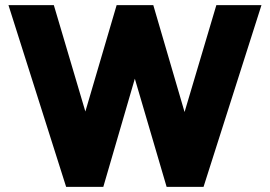

<svg xmlns="http://www.w3.org/2000/svg" viewBox="-20 -729 1052 749"><path d="M238 0H383L506 -422L630 0H774L1000 -709H824L700 -292L578 -709H435L313 -294L190 -709H13Z"/></svg>

Font: MV Cash ExtraBold
Style: Regular
Weight: 800
Designer: Rodrigo Fuenzalida
Foundry: fragTYPE
Version: Version 1.100;Glyphs 3.1.2 (3151)